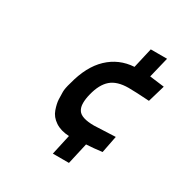

<svg xmlns="http://www.w3.org/2000/svg" viewBox="-153 -699 866 899"><g transform="rotate(30 280.0 -249.0)"><path d="M160 -249Q186 -352 243.5 -406.5Q301 -461 382 -466L407 -575H495L468 -464L547 -454L520 -362Q444 -367 408 -367Q346 -367 313 -338.5Q280 -310 265 -249Q258 -222 258 -199Q258 -176 268 -161Q286 -133 355 -133L470 -138L452 -46Q406 -40 367 -38L341 77H254L278 -32Q233 -34 203 -54Q173 -74 162.5 -104.5Q152 -135 151 -156.5Q150 -178 150 -197Q150 -216 160 -249Z"/></g></svg>

Font: Titillium Web SemiBold
Style: Italic
Weight: 600
Italic angle: -13°
Version: Version 1.002;PS 57.000;hotconv 1.0.70;makeotf.lib2.5.55311